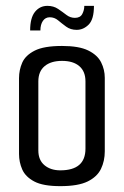

<svg xmlns="http://www.w3.org/2000/svg" viewBox="-20 -632 423 656"><path d="M186 4Q127 4 97 -12Q67 -28 56 -53Q45 -78 45 -106V-365Q45 -393 56 -418Q67 -443 98.5 -459Q130 -475 192 -475Q250 -475 281.5 -459.5Q313 -444 325.5 -419Q338 -394 338 -366V-115Q338 -82 325 -55Q312 -28 279.5 -12Q247 4 186 4ZM186 -50Q272 -50 272 -124V-354Q272 -388 251 -406Q230 -424 192 -424Q154 -424 132.5 -406Q111 -388 111 -354V-118Q111 -85 132 -67.5Q153 -50 186 -50ZM83 -528Q83 -571 99.5 -591.5Q116 -612 142 -612Q163 -612 178.5 -601.5Q194 -591 207 -581Q220 -571 236 -571Q254 -571 261 -584Q268 -597 268 -612H301Q301 -566 283 -548Q265 -530 242 -530Q221 -530 206 -541Q191 -552 178.5 -562.5Q166 -573 150 -573Q135 -573 126.5 -560.5Q118 -548 118 -528Z"/></svg>

Font: Smooch Sans Medium
Style: Regular
Weight: 500
Designer: Robert E. Leuschke
Foundry: Robert E. Leuschke
Version: Version 1.010; ttfautohint (v1.8.3)